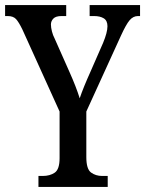

<svg xmlns="http://www.w3.org/2000/svg" viewBox="-22 -734 570 754"><path d="M129 0V-43H146Q174 -43 193 -56Q212 -69 212 -113V-296L66 -618Q52 -647 41 -659Q30 -671 8 -671H-2V-714H238V-671H220Q197 -671 187.5 -661Q178 -651 178 -638Q178 -626 182 -610.5Q186 -595 192 -584L251 -451Q277 -393 291 -348Q298 -369 309 -396Q320 -423 334 -454L383 -566Q400 -607 400 -631Q400 -653 385.5 -662Q371 -671 347 -671H330V-714H528V-671H520Q501 -671 487 -654.5Q473 -638 453 -594L317 -296V-117Q317 -70 335.5 -56.5Q354 -43 379 -43H401V0Z"/></svg>

Font: Noto Serif Myanmar ExtraCondensed Medium
Style: Regular
Weight: 500
Width: 2
Designer: Ben Mitchell and the Monotype Design Team
Foundry: Monotype Imaging Inc.
Version: Version 2.106; ttfautohint (v1.8.4.7-5d5b)